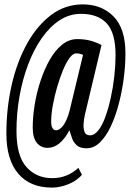

<svg xmlns="http://www.w3.org/2000/svg" viewBox="-20 -730 591 874"><path d="M217 124Q117 124 63 60.5Q9 -3 9 -122Q9 -237 33 -342.5Q57 -448 103 -531Q149 -614 213 -662Q277 -710 357 -710Q443 -710 497 -655Q551 -600 551 -487Q551 -431 543 -371Q535 -311 520 -254.5Q505 -198 483.5 -153Q462 -108 434.5 -81.5Q407 -55 374 -55Q344 -55 329 -69Q314 -83 307.5 -102Q301 -121 296 -137Q276 -99 251 -78Q226 -57 197 -57Q166 -57 147.5 -80Q129 -103 129 -150Q129 -199 138 -254Q147 -309 164.5 -362Q182 -415 206.5 -458Q231 -501 262.5 -526.5Q294 -552 332 -552Q363 -552 389 -545.5Q415 -539 442 -525L367 -210Q362 -189 360.5 -167Q359 -145 365 -129.5Q371 -114 390 -114Q410 -114 428 -137Q446 -160 460 -199Q474 -238 484.5 -286Q495 -334 500.5 -384Q506 -434 506 -478Q506 -581 465.5 -624Q425 -667 349 -667Q296 -667 251 -637.5Q206 -608 169.5 -555.5Q133 -503 107.5 -435Q82 -367 68.5 -290Q55 -213 55 -134Q55 -20 100.5 30.5Q146 81 218 81Q286 81 337 34L353 66Q328 94 290 109Q252 124 217 124ZM236 -137Q252 -137 269 -160.5Q286 -184 297 -227L358 -480Q344 -487 326 -487Q312 -487 296.5 -466Q281 -445 266.5 -410Q252 -375 240 -333.5Q228 -292 220.5 -251Q213 -210 213 -177Q213 -137 236 -137Z"/></svg>

Font: Georama Extra Condensed Medium
Style: Italic
Weight: 500
Width: 2
Italic angle: -9°
Designer: Jean-Baptiste Levee
Foundry: Production Type
Version: Version 1.000